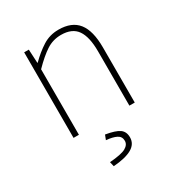

<svg xmlns="http://www.w3.org/2000/svg" viewBox="-169 -602 863 929"><g transform="rotate(-30 263.0 -137.0)"><path d="M96 0V-478H122L126 -402H128Q166 -440 205.5 -465Q245 -490 294 -490Q368 -490 403 -445.5Q438 -401 438 -308V0H408V-304Q408 -384 381 -423Q354 -462 292 -462Q247 -462 210 -438Q173 -414 126 -366V0ZM196 216 190 190Q256 185 280 171.5Q304 158 304 136Q304 112 283 101.5Q262 91 226 88L236 62Q290 71 312 86.5Q334 102 334 134Q334 171 299 191Q264 211 196 216Z"/></g></svg>

Font: Source Sans 3
Style: Regular
Weight: 200
Designer: Paul D. Hunt
Foundry: Adobe
Version: Version 3.046;hotconv 1.0.118;makeotfexe 2.5.65603